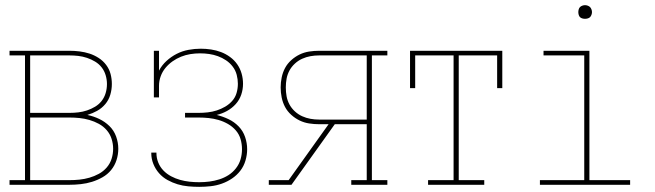

<svg xmlns="http://www.w3.org/2000/svg" viewBox="-20 -717 2540 745"><path d="M17 0V-18H77V-502H17V-520H249Q269 -520 289 -517.5Q309 -515 327.5 -509Q346 -503 363 -492Q380 -481 392 -465Q404 -449 409 -430Q414 -411 414 -391Q414 -370 408 -349.5Q402 -329 388.5 -313Q375 -297 357 -287Q339 -277 319 -271Q343 -266 365 -255.5Q387 -245 404.5 -228Q422 -211 430.5 -187.5Q439 -164 439 -140Q439 -117 432 -95.5Q425 -74 411 -57Q397 -40 377.5 -29Q358 -18 337 -11.5Q316 -5 293.5 -2.5Q271 0 249 0ZM97 -279H249Q267 -279 284 -281Q301 -283 317.5 -288.5Q334 -294 349 -303Q364 -312 374.5 -325.5Q385 -339 390 -356Q395 -373 395 -391Q395 -408 390 -425Q385 -442 374.5 -455.5Q364 -469 349 -478Q334 -487 317.5 -492.5Q301 -498 284 -500Q267 -502 249 -502H97ZM97 -18H249Q269 -18 288.5 -20Q308 -22 327 -27.5Q346 -33 363.5 -42.5Q381 -52 394 -67Q407 -82 413 -101Q419 -120 419 -140Q419 -159 413 -178Q407 -197 394 -212Q381 -227 363.5 -236.5Q346 -246 327 -251.5Q308 -257 288.5 -259Q269 -261 249 -261H97Z M753 8Q732 8 710.5 6Q689 4 669 -2Q649 -8 630 -18.5Q611 -29 597 -45Q583 -61 575 -81Q567 -101 567 -122V-125H587V-123Q587 -104 594 -86.5Q601 -69 614 -55.5Q627 -42 644 -33Q661 -24 679 -19Q697 -14 715.5 -12Q734 -10 753 -10Q773 -10 792.5 -12.5Q812 -15 831 -21Q850 -27 866.5 -37.5Q883 -48 895.5 -64Q908 -80 913.5 -99Q919 -118 919 -138Q919 -158 913.5 -177Q908 -196 895 -211Q882 -226 864.5 -236Q847 -246 828 -251.5Q809 -257 789.5 -259Q770 -261 750 -261H698V-279H750Q768 -279 786 -281Q804 -283 821 -288.5Q838 -294 853.5 -303Q869 -312 881 -325.5Q893 -339 898 -356.5Q903 -374 903 -392Q903 -409 898.5 -426.5Q894 -444 883 -458.5Q872 -473 857 -483Q842 -493 825.5 -499Q809 -505 791.5 -507.5Q774 -510 756 -510Q737 -510 718.5 -507Q700 -504 682.5 -497Q665 -490 649.5 -479Q634 -468 622 -453.5Q610 -439 603.5 -421Q597 -403 597 -384V-339H577V-520H597V-443Q608 -464 626 -480.5Q644 -497 665.5 -508Q687 -519 711 -523.5Q735 -528 759 -528Q779 -528 799 -525Q819 -522 837.5 -515Q856 -508 872.5 -496Q889 -484 900.5 -467.5Q912 -451 917.5 -431.5Q923 -412 923 -392Q923 -370 916 -349.5Q909 -329 894.5 -313Q880 -297 861 -286.5Q842 -276 821 -271Q845 -265 867 -254.5Q889 -244 906 -226.5Q923 -209 931 -185.5Q939 -162 939 -138Q939 -116 932.5 -94Q926 -72 912.5 -54.5Q899 -37 880.5 -24.5Q862 -12 841 -4.5Q820 3 797.5 5.5Q775 8 753 8Z M1023 0V-18H1100L1255 -235H1219Q1199 -235 1179.5 -238Q1160 -241 1142.5 -249.5Q1125 -258 1110 -271.5Q1095 -285 1086 -302Q1077 -319 1073 -338.5Q1069 -358 1069 -378Q1069 -397 1073 -416.5Q1077 -436 1086 -453Q1095 -470 1110 -483.5Q1125 -497 1142.5 -505.5Q1160 -514 1179.5 -517Q1199 -520 1219 -520H1483V-502H1423V-18H1483V0H1343V-18H1403V-235H1279L1111 0ZM1403 -253V-502H1219Q1201 -502 1184.5 -499Q1168 -496 1152.5 -489Q1137 -482 1124 -470Q1111 -458 1103 -443Q1095 -428 1092 -411.5Q1089 -395 1089 -378Q1089 -360 1092 -343.5Q1095 -327 1103 -312Q1111 -297 1124 -285Q1137 -273 1152.5 -266Q1168 -259 1184.5 -256Q1201 -253 1219 -253Z M1641 0V-18H1740V-502H1591V-375H1571V-520H1929V-375H1909V-502H1760V-18H1859V0Z M2075 0V-18H2247V-502H2089V-520H2267V-18H2425V0ZM2250 -644Q2245 -644 2239.5 -645.5Q2234 -647 2230.5 -650.5Q2227 -654 2225.5 -659.5Q2224 -665 2224 -670Q2224 -675 2225.5 -680.5Q2227 -686 2230.5 -689.5Q2234 -693 2239.5 -695Q2245 -697 2250 -697Q2255 -697 2260.5 -695Q2266 -693 2269.5 -689.5Q2273 -686 2275 -680.5Q2277 -675 2277 -670Q2277 -665 2275 -659.5Q2273 -654 2269.5 -650.5Q2266 -647 2260.5 -645.5Q2255 -644 2250 -644Z"/></svg>

Font: Iosevka Curly Slab Thin
Style: Regular
Weight: 100
Monospace: yes
Designer: Belleve Invis
Foundry: Belleve Invis
Version: Version 22.1.2; ttfautohint (v1.8.4)